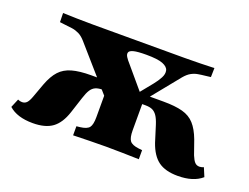

<svg xmlns="http://www.w3.org/2000/svg" viewBox="-75 -566 936 722"><g transform="rotate(20 393.0 -205.0)"><path d="M344.4 -153.2 174.2 -347.6Q161.3 -362.1 148 -368.5Q134.7 -375 120.6 -377Q106.5 -379 90.3 -380.6L70.2 -383.1L69.4 -419.4Q91.9 -418.5 125.4 -417.7Q158.9 -416.9 188.7 -416.9H192.7H549.2H555.6Q585.5 -416.9 619 -417.7Q652.4 -418.5 675 -419.4L674.2 -383.1L654 -380.6Q637.9 -379 624.2 -376.6Q610.5 -374.2 598 -367.3Q585.5 -360.5 572.6 -345.2L416.9 -153.2ZM103.2 8.9Q40.3 8.9 7.3 -21L21.8 -55.6Q29.8 -51.6 38.7 -51.6Q50 -51.6 57.3 -59.3Q64.5 -66.9 71 -84.7L91.9 -141.9Q105.6 -178.2 124.2 -198.4Q142.7 -218.5 172.6 -227Q202.4 -235.5 249.2 -235.5H312.9L343.5 -199.2H307.3Q291.1 -199.2 279.8 -194.4Q268.5 -189.5 260.9 -177.8Q253.2 -166.1 246 -143.5L225 -79Q209.7 -32.3 181.5 -11.7Q153.2 8.9 103.2 8.9ZM393.5 -2.4Q358.1 -2.4 327.4 -1.6Q296.8 -0.8 262.1 0V-36.3L276.6 -37.9Q303.2 -41.1 312.1 -52.4Q321 -63.7 321 -94.4V-213.7L405.6 -174.2L466.1 -233.1V-94.4Q466.1 -64.5 475 -52.8Q483.9 -41.1 510.5 -37.9L525 -36.3V0Q490.3 -0.8 459.7 -1.6Q429 -2.4 393.5 -2.4H395.2ZM683.1 8.9Q633.9 8.9 605.6 -11.7Q577.4 -32.3 561.3 -79L541.1 -143.5Q533.9 -166.1 525.8 -177.8Q517.7 -189.5 506.9 -194.4Q496 -199.2 479 -199.2H442.7L474.2 -235.5H537.9Q585.5 -235.5 614.9 -227.4Q644.4 -219.4 662.9 -198.8Q681.5 -178.2 695.2 -141.9L715.3 -84.7Q722.6 -66.9 729.8 -59.3Q737.1 -51.6 748.4 -51.6Q756.5 -51.6 765.3 -55.6L779.8 -21Q746 8.9 683.1 8.9ZM423.4 -216.9 479.8 -286.3Q493.5 -303.2 502 -319.4Q510.5 -335.5 507.3 -349.2Q504 -362.9 483.5 -371Q462.9 -379 417.7 -379Q383.1 -379 367.3 -375Q351.6 -371 349.2 -363.3Q346.8 -355.6 352.8 -346Q358.9 -336.3 368.5 -325.8L456.5 -221.8Z"/></g></svg>

Font: Playfair 9pt Black
Style: Regular
Weight: 900
Designer: Claus Eggers Sørensen
Foundry: Claus Eggers Sørensen
Version: Version 2.203